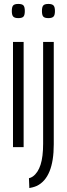

<svg xmlns="http://www.w3.org/2000/svg" viewBox="-20 -747 339 975"><path d="M73 -655Q55 -655 47.5 -662.5Q40 -670 40 -691Q40 -712 47 -719.5Q54 -727 73 -727Q92 -727 99 -719.5Q106 -712 106 -691Q106 -670 99 -662.5Q92 -655 73 -655ZM46 0V-534H100V0ZM226 -655Q207 -655 200 -662.5Q193 -670 193 -691Q193 -712 200 -719.5Q207 -727 226 -727Q244 -727 251.5 -719.5Q259 -712 259 -691Q259 -670 251.5 -662.5Q244 -655 226 -655ZM253 -534V-14Q253 155 167 197Q148 205 129 208L127 158Q137 156 147 149Q173 130 186 89.5Q199 49 199 -17V-534Z"/></svg>

Font: Georama Condensed Light
Style: Regular
Weight: 300
Width: 3
Designer: Jean-Baptiste Levee
Foundry: Production Type
Version: Version 1.000